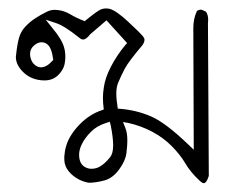

<svg xmlns="http://www.w3.org/2000/svg" viewBox="-20 -256 540 449"><path d="M456.5 172.4Q462.9 172.4 468.3 155.3L466.3 -201.7Q466.8 -206.1 466.8 -210Q466.8 -220.7 461.9 -228.5L452.6 -232.9Q451.7 -233.4 450.2 -233.4Q444.3 -233.4 440.4 -230Q432.1 -212.4 432.1 -190.4L433.1 94.2L420.9 82.5Q367.2 30.8 333 16.1Q298.8 1.5 261.2 -1.5L255.4 -2Q252 -23.4 252 -37.4Q252 -51.3 255.9 -61.5Q262.7 -78.1 271.7 -95.2Q280.8 -112.3 313.5 -150.9Q317.9 -157.7 317.9 -163.1Q317.9 -166.5 314.5 -170.9Q306.2 -180.7 279.1 -205.8Q252 -231 236.3 -235.4Q231.4 -236.3 229.5 -236.3Q222.7 -236.3 218.3 -234.9Q213.9 -233.4 210 -230.7Q206.1 -228 202.4 -225.6Q198.7 -223.1 195.3 -220.2Q188 -214.8 178.2 -206.5Q158.7 -213.9 145 -222.2Q131.3 -230.5 116.2 -232.4Q112.3 -232.9 110.1 -232.9Q107.9 -232.9 105 -232.9Q97.7 -232.4 89.4 -228.5Q74.7 -221.2 63.5 -213.9Q49.8 -205.1 39.1 -193.6Q28.3 -182.1 24.2 -166.5Q20 -150.9 17.6 -127.4Q17.1 -125.5 17.1 -123Q17.1 -104.5 33.7 -87.9Q50.3 -71.3 75.2 -68.4Q79.6 -67.9 83.5 -67.9Q102.5 -67.9 114.7 -79.1Q129.9 -93.3 131.8 -110.8Q132.8 -117.2 132.8 -123Q132.8 -135.3 129.9 -145Q125 -163.6 102.5 -190.4L86.9 -210L110.8 -202.1Q130.4 -195.8 165 -168Q169.9 -163.6 174.3 -163.6Q181.6 -163.6 190.9 -175.8L229 -208.5L277.3 -155.3L272.9 -150.4Q253.4 -127 239.5 -100.3Q225.6 -73.7 222.7 -50.8Q220.7 -38.1 220.7 -26.9Q220.7 -15.6 222.7 0L217.3 2Q189.9 11.2 167 34.2Q153.8 47.4 144.5 63Q132.3 83.5 130.4 109.4Q130.4 111.8 130.4 115.7Q130.4 119.6 131.3 125.5Q134.3 139.2 146 150.4Q164.1 167.5 188 171.4Q203.6 171.4 224.1 166Q243.7 160.6 258.5 140.4Q273.4 120.1 275.6 102.3Q277.8 84.5 277.8 73.7Q277.8 63 276.6 55.9Q275.4 48.8 272.5 41.5L267.6 29.3L280.8 31.7Q309.1 38.1 334.5 51.3Q360.8 64.9 380.9 85Q400.9 105 413.1 125.5Q424.8 146 446.8 166.5Q453.1 172.4 456.5 172.4ZM213.9 133.3Q205.1 138.7 193.8 138.7Q189.9 138.7 186 137.7Q165 131.8 165 106Q165 93.8 171.4 81.1Q178.2 66.9 192.4 52.5Q206.5 38.1 229 31.2L236.8 28.8L238.8 36.6Q244.6 65.4 244.6 83.5Q244.6 102.5 237.8 111.3Q225.6 126.5 213.9 133.3ZM102.1 -113.3Q88.9 -98.6 75.7 -98.6Q66.9 -98.6 59.3 -106.2Q51.8 -113.8 50.3 -127.4Q50.3 -128.4 50.3 -129.9Q50.3 -143.1 62.5 -151.9Q69.8 -157.2 77.1 -157.2Q85.9 -157.2 92.3 -150.9Q101.1 -142.1 104 -119.1L104.5 -115.7Z"/></svg>

Font: Bakudai
Style: ExtraLight
Weight: 200
Version: Version 1.48